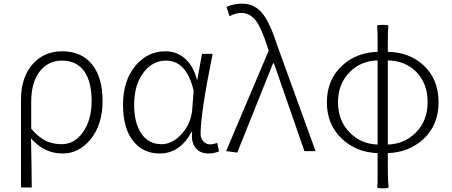

<svg xmlns="http://www.w3.org/2000/svg" viewBox="-20 -828 2479 1052"><path d="M95 199V-41V-281Q95 -407 162 -480Q224 -547 321 -547Q428 -547 486 -473Q542 -402 542 -275Q542 -144 475 -63Q412 13 323 13Q222 13 150 -70Q153 69 154 199ZM318 -38Q388 -38 434 -103Q482 -170 482 -275Q482 -376 444 -434Q402 -496 319 -496Q248 -496 202 -442Q151 -381 151 -271V-197V-123Q192 -74 236 -54Q272 -38 318 -38Z M855 13Q764 13 710 -55Q654 -125 654 -254Q654 -388 724 -470Q790 -547 887 -547Q944 -547 988 -512Q1039 -471 1059 -391H1061L1074 -462L1087 -533H1145Q1079 -207 1079 -95Q1079 -69 1094.5 -53Q1110 -37 1132 -37Q1148 -37 1170 -45L1180 1Q1154 13 1123 13Q1077 13 1053 -16Q1026 -48 1033 -104H1029Q965 13 855 13ZM865 -38Q925 -38 975.5 -94Q1026 -150 1033 -226L1037 -278L1041 -331Q1002 -496 890 -496Q818 -496 769 -434Q715 -366 715 -254Q715 -154 754.5 -96Q794 -38 865 -38Z M1280 8 1219 0 1452 -550 1444 -576Q1413 -671 1385 -711Q1351 -757 1303 -757Q1269 -757 1238 -739L1221 -790Q1259 -808 1309 -808Q1378 -808 1423 -748Q1461 -698 1501 -574L1605 -287L1709 0H1648L1481 -481H1476Z M2077 204Q2049 204 2047 199Q2049 177 2049 152V105V11Q1935 7 1856 -65Q1771 -143 1771 -267.5Q1771 -392 1856 -470Q1935 -541 2049 -544V-616Q2049 -662 2046 -687Q2048 -692 2077 -692Q2106 -692 2108 -687Q2105 -662 2105 -616V-544Q2222 -542 2300 -471Q2383 -394 2383 -268Q2383 -142 2298 -64Q2219 7 2105 11V105Q2105 153 2109 199Q2106 204 2077 204ZM2049 -36V-266V-497Q1958 -495 1897 -434Q1832 -369 1832 -267.5Q1832 -166 1897 -101Q1958 -39 2049 -36ZM2105 -36Q2196 -39 2258 -101Q2323 -166 2323 -268.5Q2323 -371 2261 -434Q2201 -495 2105 -497V-266Z"/></svg>

Font: GenSekiGothic TW L
Style: Regular
Weight: 300
Version: Version 1.501;PS 1;hotconv 16.6.51;makeotf.lib2.5.65220